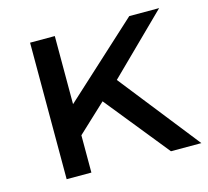

<svg xmlns="http://www.w3.org/2000/svg" viewBox="-83 -625 780 720"><g transform="rotate(-15 307.5 -265.0)"><path d="M169 -128 171 -251 476 -530H592L358 -300L306 -256ZM91 0V-530H187V0ZM496 0 288 -258 350 -335 614 0Z"/></g></svg>

Font: Montserrat Thin Medium
Style: Regular
Weight: 500
Version: Version 9.000